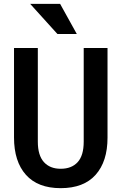

<svg xmlns="http://www.w3.org/2000/svg" viewBox="-20 -970 633 1000"><path d="M296 10Q177 10 115 -59.5Q53 -129 53 -254V-720H177V-232Q177 -161 208.5 -126Q240 -91 296 -91Q353 -91 384.5 -125.5Q416 -160 416 -232V-720H540V-253Q540 -129 478 -59.5Q416 10 296 10ZM279 -793 137 -950H293L380 -793Z"/></svg>

Font: Instrument Sans SemiCondensed SemiBold
Style: Regular
Weight: 600
Width: 4
Designer: Rodrigo Fuenzalida
Foundry: fragTYPE
Version: Version 1.000;gftools[0.9.28]